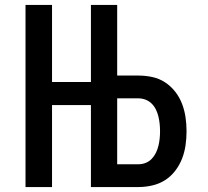

<svg xmlns="http://www.w3.org/2000/svg" viewBox="-20 -755 840 775"><path d="M83 0V-735H190V-424H347V-735H453V-450H539Q567 -450 595 -444Q623 -438 646.5 -422.5Q670 -407 687.5 -384.5Q705 -362 715 -335.5Q725 -309 729 -281Q733 -253 733 -225Q733 -197 729 -169Q725 -141 715 -115Q705 -89 687.5 -66Q670 -43 646.5 -28Q623 -13 595 -6.5Q567 0 539 0H347V-331H190V0ZM539 -92Q554 -92 568 -97.5Q582 -103 592.5 -114Q603 -125 609.5 -138.5Q616 -152 619.5 -166.5Q623 -181 624.5 -195.5Q626 -210 626 -225Q626 -240 624.5 -255Q623 -270 619.5 -284.5Q616 -299 609.5 -312.5Q603 -326 592.5 -336.5Q582 -347 568 -352.5Q554 -358 539 -358H453V-92Z"/></svg>

Font: Iosevka Aile Semibold
Style: Regular
Weight: 600
Designer: Belleve Invis
Foundry: Belleve Invis
Version: Version 31.1.0; ttfautohint (v1.8.4)